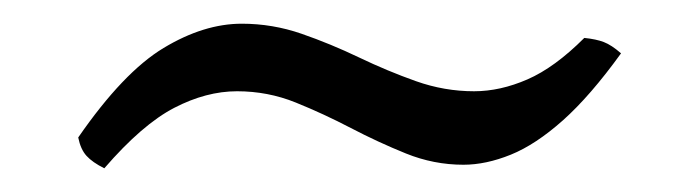

<svg xmlns="http://www.w3.org/2000/svg" viewBox="-20 -337 590 162"><path d="M68 -195Q58 -200 53 -205.5Q48 -211 46 -221Q84 -276 118 -296.5Q152 -317 184 -317Q210 -317 234.5 -308.5Q259 -300 283 -288.5Q307 -277 331 -268.5Q355 -260 380 -260Q402 -260 425 -270Q448 -280 473 -305Q483 -304 489.5 -301.5Q496 -299 504 -292Q478 -256 455 -235.5Q432 -215 411 -206.5Q390 -198 371 -198Q346 -198 322.5 -207.5Q299 -217 276 -229Q253 -241 229.5 -250.5Q206 -260 180 -260Q154 -260 127 -246Q100 -232 68 -195Z"/></svg>

Font: Vollkorn
Style: Regular
Weight: 400
Designer: Friedrich Althausen
Foundry: Friedrich Althausen
Version: Version 4.104